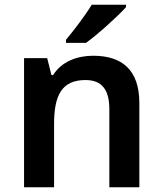

<svg xmlns="http://www.w3.org/2000/svg" viewBox="-20 -786 682 806"><path d="M509 -756V-766H365C338 -721 288 -656 257 -619V-606H341C390 -641 476 -719 509 -756ZM371 -552C303 -552 238 -527 203 -471H196L178 -542H81V0H207V-265C207 -384 238 -450 339 -450C408 -450 439 -409 439 -328V0H565V-353C565 -493 492 -552 371 -552Z"/></svg>

Font: Noto Sans Arabic SemBd
Style: Regular
Weight: 600
Designer: Monotype Design Team, Nadine Chahine, Nizar Qandah and Khaled Hosny
Foundry: Monotype Imaging Inc.
Version: Version 2.012